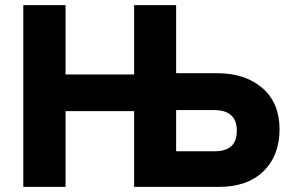

<svg xmlns="http://www.w3.org/2000/svg" viewBox="-20 -730 1133 750"><path d="M236 0V-296H504V0H836Q945 0 1007 -59Q1072 -121 1072 -225Q1072 -328 1005 -386Q938 -444 829 -444H668V-710H504V-439H236V-710H71V0ZM668 -300H816Q905 -300 905 -220Q905 -178 883 -158.5Q861 -139 816 -139H668Z"/></svg>

Font: RT Raleway ExtraBold
Style: Regular
Weight: 400
Designer: Matt McInerney, Pablo Impallari, Rodrigo Fuenzalida — Edited by Milan Moffatt in April 2016
Foundry: Matt McInerney, Pablo Impallari, Rodrigo Fuenzalida — Edited by Milan Moffatt in April 2016
Version: Version 3.001